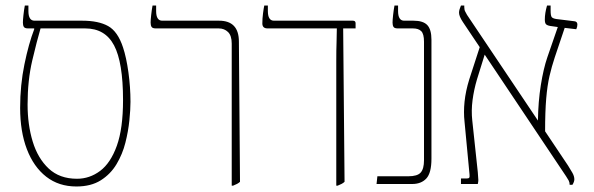

<svg xmlns="http://www.w3.org/2000/svg" viewBox="-20 -667 2153 696"><path d="M257 9Q193 9 147.5 -26.5Q102 -62 77.5 -126Q53 -190 53 -276Q53 -358 68.5 -433.5Q84 -509 104 -561V-564H82Q70 -564 66.5 -569.5Q63 -575 63 -585Q63 -594 65 -612.5Q67 -631 70 -647H83V-627Q83 -592 105 -592H278Q337 -592 372 -572.5Q407 -553 426 -495Q438 -459 445.5 -405Q453 -351 453 -298Q453 -270 449 -230.5Q445 -191 434.5 -149.5Q424 -108 402.5 -72Q381 -36 345.5 -13.5Q310 9 257 9ZM80 -288Q80 -215 98.5 -154Q117 -93 156.5 -56Q196 -19 259 -19Q305 -19 343 -47.5Q381 -76 403.5 -138.5Q426 -201 426 -304Q426 -441 393.5 -502.5Q361 -564 289 -564H127Q114 -520 97 -448Q80 -376 80 -288Z M820 6V-509Q820 -538 806.5 -551Q793 -564 773 -564H545Q533 -564 529.5 -569.5Q526 -575 526 -585Q526 -594 528 -612.5Q530 -631 533 -647H546V-627Q546 -592 568 -592H774Q846 -592 846 -516L850 -8Q846 -4 839.5 -0.5Q833 3 825 6Z M1199 6V-444Q1199 -488 1200 -513Q1201 -538 1201 -563V-564H950Q931 -564 931 -582Q931 -600 933.5 -619Q936 -638 938 -647H951V-627Q951 -592 973 -592H1259Q1269 -592 1269 -583V-564H1224L1229 -8Q1225 -4 1218.5 -0.5Q1212 3 1204 6Z M1345 0 1348 -28H1460Q1493 -28 1505 -41.5Q1517 -55 1517 -86V-516Q1517 -544 1507 -554Q1497 -564 1477 -564H1422Q1410 -564 1406.5 -569.5Q1403 -575 1403 -585Q1403 -594 1405 -612.5Q1407 -631 1410 -647H1423V-627Q1423 -592 1445 -592H1479Q1514 -592 1529 -576Q1544 -560 1544 -523V-92Q1544 -40 1525.5 -20Q1507 0 1474 0Z M1651 0V-20H1672Q1679 -20 1681 -23Q1683 -26 1682 -35L1664 -225Q1660 -260 1664 -298.5Q1668 -337 1681 -379L1719 -496L1658 -587Q1644 -608 1644 -621Q1644 -627 1646 -633.5Q1648 -640 1651 -647H1663V-641Q1663 -631 1666.5 -625Q1670 -619 1673 -613L1930 -230Q1931 -299 1940.5 -358.5Q1950 -418 1964 -459L2002 -569L1974 -573Q1963 -575 1959 -579.5Q1955 -584 1955 -596Q1955 -608 1957 -620.5Q1959 -633 1963 -647H1976V-629Q1976 -610 1980 -605Q1984 -600 1997 -598L2062 -590Q2073 -589 2073 -578Q2073 -570 2069 -561L2027 -566L1991 -459Q1980 -426 1972 -391.5Q1964 -357 1960 -309.5Q1956 -262 1956 -191L2039 -67Q2048 -53 2055 -40.5Q2062 -28 2062 -17Q2062 -8 2055 3H2045Q2045 -6 2041.5 -12.5Q2038 -19 2032 -28L1737 -469L1709 -379Q1698 -342 1693 -304Q1688 -266 1692 -230L1712 -43Q1714 -21 1714 -14.5Q1714 -8 1712 0Z"/></svg>

Font: Noto Serif Hebrew SemiCondensed Thin
Style: Regular
Weight: 100
Width: 4
Designer: Monotype Design Team
Foundry: Monotype Imaging Inc.
Version: Version 2.004; ttfautohint (v1.8.4.7-5d5b)